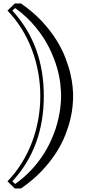

<svg xmlns="http://www.w3.org/2000/svg" viewBox="-20 -845 516 1100"><path d="M50.8 193.8 66.9 209Q116.2 173.8 153.8 134.3Q191.4 94.7 219.2 54Q247.1 13.2 266.1 -26.9Q285.2 -66.9 297.4 -103.5Q309.6 -140.1 315.9 -171.4Q322.3 -202.6 325 -223.4Q327.6 -244.1 328.9 -261.7Q330.1 -279.3 330.1 -294.9Q330.1 -321.3 325.7 -363.5Q321.3 -405.8 306.4 -458Q291.5 -510.3 262.5 -569.8Q233.4 -629.4 184.1 -689.5Q133.3 -751.5 66.9 -798.8L50.8 -784.2Q231 -587.9 231 -294.9Q231 -1.5 50.8 193.8ZM100.1 234.9H64.9L22.9 193.8Q68.8 146 104 89.6Q139.2 33.2 162.8 -29.1Q186.5 -91.3 198.7 -158.4Q210.9 -225.6 210.9 -294.9Q210.9 -363.8 198.7 -430.9Q186.5 -498 162.8 -560.8Q139.2 -623.5 104 -679.9Q68.8 -736.3 22.9 -784.2L64.9 -825.2H100.1Q169.9 -776.9 219.2 -723.9Q268.6 -670.9 301.8 -617.9Q335 -564.9 354.2 -514.6Q373.5 -464.4 383.5 -421.6Q393.6 -378.9 396.2 -345.9Q398.9 -313 398.9 -294.9Q398.9 -274.4 396.2 -240.5Q393.6 -206.5 383.5 -163.8Q373.5 -121.1 354 -71.3Q334.5 -21.5 301.3 30.5Q268.1 82.5 218.8 134.8Q169.4 187 100.1 234.9Z"/></svg>

Font: Jacques Francois Shadow
Style: Regular
Weight: 400
Designer: Alexei Vanyashin, Nikita Kanarev (i@xarsok.ru)
Foundry: Cyreal (www.cyreal.org)
Version: Version 1.003